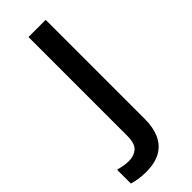

<svg xmlns="http://www.w3.org/2000/svg" viewBox="-310 -568 837 837"><g transform="rotate(-45 108.0 -149.5)"><path d="M27 240Q3 240 -18 236.5Q-39 233 -54 228V143Q-39 147 -23.5 150Q-8 153 10 153Q41 153 61.5 135.5Q82 118 82 69V-539H188V74Q188 124 171.5 161.5Q155 199 120 219.5Q85 240 27 240Z"/></g></svg>

Font: Noto Sans Symbols Medium
Style: Regular
Weight: 500
Version: Version 2.002